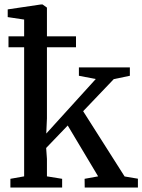

<svg xmlns="http://www.w3.org/2000/svg" viewBox="-20 -839 637 859"><path d="M26.5 0V-39L88 -50V-751.5L14.5 -762.5V-797L163 -819H170.5L190 -805V-309.5L187 -241.5L408.5 -485.5L333 -500V-537.5H561V-500L489 -485L352 -341.5L537.5 -49.5L597 -39.5V0H359L358.5 -39L419 -50L283 -277.5L186.5 -177L190 -128V-50L258 -39V0ZM18 -676.5H320V-627.5H18Z"/></svg>

Font: Merriweather 60pt
Style: Regular
Weight: 400
Version: Version 2.100